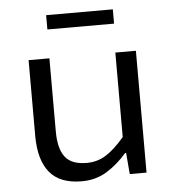

<svg xmlns="http://www.w3.org/2000/svg" viewBox="-50 -705 699 763"><g transform="rotate(-5 300.0 -323.0)"><path d="M246 12Q159 12 118 -38Q77 -88 77 -184V-486H160V-195Q160 -126 185.5 -92.5Q211 -59 272 -59Q314 -59 348.5 -80.5Q383 -102 423 -149V-486H505V0H438L431 -85H427Q390 -42 346 -15Q302 12 246 12ZM162 -601V-658H428V-601Z"/></g></svg>

Font: SauceCodePro NFM
Style: Regular
Weight: 400
Monospace: yes
Designer: Paul D. Hunt, Teo Tuominen
Foundry: Adobe
Version: Version 2.042;hotconv 1.1.0;makeotfexe 2.6.0;Nerd Fonts 3.3.